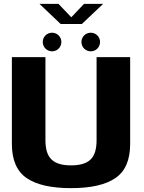

<svg xmlns="http://www.w3.org/2000/svg" viewBox="-20 -971 747 995"><path d="M348 4C451 4 528 -13.5 578.5 -48.5C629.5 -83.5 654.5 -142.5 654.5 -225.5V-675H480.5V-244C480.5 -197.5 470 -164 449 -144C428 -124 394.5 -114 348 -114C301.5 -114 268 -124 247 -144.5C226 -164.5 215.5 -197.5 215.5 -244V-675H41.5V-225.5C41.5 -142.5 67 -83.5 117.5 -48.5C168.5 -13.5 245 4 348 4ZM294.5 -846.5H404L514.5 -951H415.5L349.5 -881.5L283 -951H184.5ZM250 -705C276.5 -705 298 -726.5 298 -753.5C298 -780 276.5 -801.5 250 -801.5C223 -801.5 201.5 -780 201.5 -753.5C201.5 -726.5 223 -705 250 -705ZM450.5 -705C477 -705 498.5 -726.5 498.5 -753.5C498.5 -780 477 -801.5 450.5 -801.5C423.5 -801.5 402 -780 402 -753.5C402 -726.5 423.5 -705 450.5 -705Z"/></svg>

Font: Anybody
Style: Bold
Weight: 700
Designer: Tyler Finck
Foundry: Etcetera Type Company
Version: Version 1.110